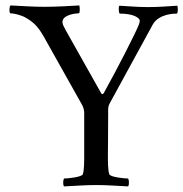

<svg xmlns="http://www.w3.org/2000/svg" viewBox="-20 -666 658 689"><path d="M139.6 -641.6C91.8 -641.6 65.4 -644.5 17.6 -646.5C12.7 -641.6 12.7 -618.2 17.6 -618.2C29.3 -618.2 55.7 -612.3 72.3 -602.5C99.6 -586.9 116.2 -571.3 136.7 -535.2L275.4 -288.1C280.3 -278.3 282.2 -267.6 282.2 -260.7V-113.3C282.2 -84 282.2 -56.6 277.3 -41C274.4 -30.3 221.7 -25.4 210 -25.4C206.1 -20.5 205.1 -2 210 2.9C250 1 287.1 -2 325.2 -2C363.3 -2 399.4 1 439.5 2.9C444.3 -2 443.4 -20.5 439.5 -25.4C427.7 -25.4 375 -30.3 372.1 -41C367.2 -56.6 367.2 -84 367.2 -113.3C367.2 -113.3 368.2 -205.1 368.2 -263.7C368.2 -272.5 367.2 -283.2 373 -293.9L528.3 -578.1C550.8 -617.2 606.4 -617.2 614.3 -617.2C617.2 -617.2 618.2 -627 618.2 -632.8C618.2 -637.7 617.2 -642.6 616.2 -645.5C577.1 -643.6 559.6 -640.6 508.8 -640.6C472.7 -640.6 444.3 -643.6 408.2 -645.5C406.2 -642.6 406.2 -636.7 406.2 -632.8C406.2 -627 407.2 -617.2 410.2 -617.2C464.8 -617.2 481.4 -598.6 481.4 -592.8C481.4 -586.9 479.5 -581.1 478.5 -578.1C466.8 -547.9 401.4 -419.9 353.5 -334C351.6 -329.1 346.7 -326.2 343.8 -330.1L215.8 -557.6C209 -570.3 204.1 -579.1 204.1 -586.9C204.1 -612.3 249 -618.2 262.7 -618.2C267.6 -618.2 266.6 -640.6 264.6 -646.5C225.6 -644.5 187.5 -641.6 139.6 -641.6Z"/></svg>

Font: Crimson
Style: Roman
Weight: 400
Version: Version 0.2